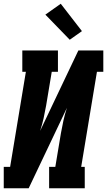

<svg xmlns="http://www.w3.org/2000/svg" viewBox="-31 -1004 571 1024"><path d="M-11 0V-114H23L107 -621H88V-735H278V-621H245L215 -441Q209 -407 201.5 -373Q194 -339 183 -306L387 -735H520V-621H486L402 -114H421V0H231V-114H264L294 -294Q300 -328 307.5 -362Q315 -396 326 -429L122 0ZM341 -792 211 -926 293 -984 406 -838Z"/></svg>

Font: Iosevka Slab Heavy Oblique
Style: Regular
Weight: 900
Italic angle: -9°
Monospace: yes
Designer: Belleve Invis
Foundry: Belleve Invis
Version: Version 11.1.1; ttfautohint (v1.8.3)